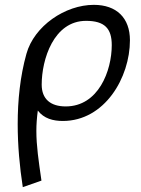

<svg xmlns="http://www.w3.org/2000/svg" viewBox="-20 -484 581 792"><path d="M53 28C53 116 61 204 74 288L151 261C139 178 130 117 130 56C130 29 132 2 136 -28C161 5 199 15 239 15C412 15 516 -164 516 -318C516 -410 461 -464 367 -464C249 -464 121 -377 89 -262C63 -169 53 -70 53 28ZM152 -135C152 -238 201 -398 335 -398C412 -398 441 -366 441 -298C441 -192 386 -45 251 -45C189 -45 152 -75 152 -135Z"/></svg>

Font: KpSans
Style: Italic
Weight: 400
Italic angle: -11°
Version: Version 0.66